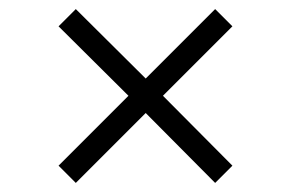

<svg xmlns="http://www.w3.org/2000/svg" viewBox="-20 -522 640 423"><path d="M109 -464 263 -311 109 -157 147 -119 301 -273 454 -119 492 -157 339 -311 492 -464 454 -502 301 -349 147 -502Z"/></svg>

Font: CommitMonoV142 ExtLt
Style: Regular
Weight: 200
Monospace: yes
Designer: Eigil Nikolajsen
Foundry: Eigil Nikolajsen
Version: Version 1.142